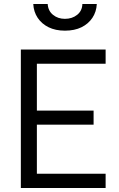

<svg xmlns="http://www.w3.org/2000/svg" viewBox="-20 -938 593 958"><path d="M84 0V-691H507V-620H164V-386H447V-316H164V-71H507V0ZM304 -785Q257 -785 222.5 -802Q188 -819 168 -849Q148 -879 146 -918H218Q220 -884 244.5 -864Q269 -844 304 -844Q340 -844 365 -864Q390 -884 391 -918H463Q461 -879 441 -849Q421 -819 386.5 -802Q352 -785 304 -785Z"/></svg>

Font: Cairo Play
Style: Regular
Weight: 400
Designer: Mohamed Gaber, Accademia di Belle Arti di Urbino
Foundry: Kief Type Foundry, Accademia di Belle Arti di Urbino
Version: Version 3.119